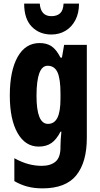

<svg xmlns="http://www.w3.org/2000/svg" viewBox="-20 -797 551 1057"><path d="M198 -560Q237 -560 263.5 -542.5Q290 -525 313 -480H321L333 -550H458V-38Q458 96 400 168Q342 240 214 240Q168 240 130.5 230Q93 220 59 200V74Q101 97 137.5 106.5Q174 116 210 116Q258 116 285.5 93Q313 70 313 14V6Q313 -10 314.5 -32.5Q316 -55 318 -72H313Q291 -29 263 -9.5Q235 10 193 10Q119 10 76.5 -65Q34 -140 34 -271Q34 -407 77 -483.5Q120 -560 198 -560ZM242 -435Q181 -435 181 -269Q181 -115 244 -115Q279 -115 296 -148.5Q313 -182 313 -254V-282Q313 -363 296.5 -399Q280 -435 242 -435ZM415 -777Q415 -725 395 -686.5Q375 -648 340.5 -627.5Q306 -607 263 -607Q197 -607 155 -650Q113 -693 113 -777H199Q204 -708 263 -708Q293 -708 310.5 -723.5Q328 -739 330 -777Z"/></svg>

Font: Noto Sans ExtraCondensed ExtraBold
Style: Regular
Weight: 800
Width: 2
Designer: Monotype Design Team
Foundry: Monotype Imaging Inc.
Version: Version 2.013; ttfautohint (v1.8.4.7-5d5b)